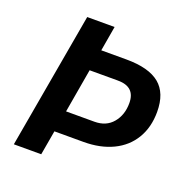

<svg xmlns="http://www.w3.org/2000/svg" viewBox="-126 -814 894 929"><g transform="rotate(20 321.0 -350.0)"><path d="M167 -700H308L286 -572H415Q531 -572 586.5 -526.5Q642 -481 642 -384Q642 -305 607 -246.5Q572 -188 507.5 -157Q443 -126 357 -126H207L185 0H44ZM373 -236Q433 -236 467 -276.5Q501 -317 501 -378Q501 -462 412 -462H266L227 -236Z"/></g></svg>

Font: KoHo
Style: Bold Italic
Weight: 700
Italic angle: -10°
Version: Version 1.000; ttfautohint (v1.6)